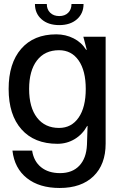

<svg xmlns="http://www.w3.org/2000/svg" viewBox="-20 -703 579 956"><path d="M277 233Q176 233 114 184Q52 135 42 47H140Q148 100 184.5 129.5Q221 159 279 159Q340 159 375 122Q410 85 413 18L416 -76H414Q391 -34 352 -10.5Q313 13 266 13Q151 13 87 -59Q23 -131 23 -260Q23 -388 85.5 -460Q148 -532 260 -532Q307 -532 346.5 -512Q386 -492 409 -455H412L395 -520H506V12Q506 116 445.5 174.5Q385 233 277 233ZM274 -66Q336 -66 371.5 -117.5Q407 -169 407 -260Q407 -351 371.5 -402Q336 -453 274 -453Q203 -453 164 -402Q125 -351 125 -260Q125 -168 164.5 -117Q204 -66 274 -66ZM275 -578Q220 -578 187 -607Q154 -636 154 -683H213Q213 -656 230 -639.5Q247 -623 275 -623Q303 -623 319.5 -639.5Q336 -656 336 -683H396Q396 -636 363 -607Q330 -578 275 -578Z"/></svg>

Font: Non Bureau
Style: Regular
Weight: 400
Designer: Jona Saucedo
Foundry: Non Foundry
Version: Version 1.000; ttfautohint (v1.8.4)